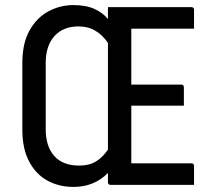

<svg xmlns="http://www.w3.org/2000/svg" viewBox="-20 -728 840 756"><path d="M269 -708Q319 -708 352.5 -692.5Q386 -677 405 -653V-700H733Q744 -700 744 -689V-615H497V-395H693Q704 -395 704 -384V-312H497V-85H733Q744 -85 744 -74V0H416Q405 0 405 -11V-47Q351 8 269 8Q212 8 166.5 -17Q121 -42 94.5 -92.5Q68 -143 68 -217V-480Q68 -558 96.5 -608.5Q125 -659 171 -683.5Q217 -708 269 -708ZM160 -219Q160 -152 193.5 -114Q227 -76 292 -76Q331 -76 357.5 -92Q384 -108 405 -139V-559Q384 -590 355.5 -607Q327 -624 289 -624Q229 -624 194.5 -586Q160 -548 160 -480Z"/></svg>

Font: Recursive Sn Lnr St
Style: Regular
Weight: 400
Version: Version 1.079;hotconv 1.0.112;makeotfexe 2.5.65598; ttfautoh